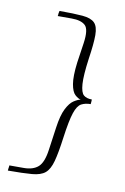

<svg xmlns="http://www.w3.org/2000/svg" viewBox="-70 -565 421 647"><g transform="rotate(10 141.0 -242.0)"><path d="M127 -55 138 -133Q144 -176 155.5 -198.5Q167 -221 180 -229.5Q193 -238 203 -240Q194 -242 183.5 -251.5Q173 -261 168.5 -287Q164 -313 170 -361L180 -429Q187 -477 172.5 -490.5Q158 -504 126 -504H78Q79 -507 79 -510.5Q79 -514 80 -517Q81 -520 81 -522Q131 -522 160 -519.5Q189 -517 201.5 -504.5Q214 -492 214 -462.5Q214 -433 206 -380Q198 -322 200 -293Q202 -264 212 -255.5Q222 -247 240 -247Q240 -245 240 -242Q240 -239 239.5 -236Q239 -233 239 -231Q221 -231 207.5 -224Q194 -217 185 -190Q176 -163 168 -104Q161 -51 153 -21.5Q145 8 130 20.5Q115 33 85 35.5Q55 38 3 38Q3 35 3.5 32Q4 29 4.5 25.5Q5 22 5 20Q14 20 30.5 20Q47 20 54 20Q86 20 103.5 4.5Q121 -11 127 -55Z"/></g></svg>

Font: Genos Thin ExtraLight
Style: Italic
Weight: 250
Italic angle: -8°
Version: Version 1.010